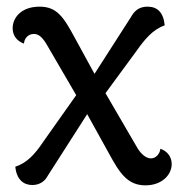

<svg xmlns="http://www.w3.org/2000/svg" viewBox="-20 -543 545 577"><path d="M462 -96C461 -83 450 -67 434 -67C418 -67 402 -81 389 -105L297 -263L391 -391C415 -425 439 -454 475 -467C471 -506 453 -523 423 -523C398 -523 384 -510 375 -494L264 -321L205 -429C171 -492 151 -523 99 -523C44 -523 18 -490 18 -458C18 -435 32 -419 52 -412C53 -427 64 -441 82 -441C97 -441 109 -430 124 -403L209 -257L110 -117C84 -78 60 -53 26 -42C30 -1 53 13 77 13C100 13 115 1 123 -14L242 -200L309 -79C340 -22 364 14 417 14C467 14 496 -18 496 -50C496 -74 480 -90 462 -96Z"/></svg>

Font: Arima Koshi Medium
Style: Regular
Weight: 500
Designer: Joana Correia and Natanael Gama
Foundry: NDISCOVER
Version: Version 1.019;PS 001.019;hotconv 1.0.88;makeotf.lib2.5.64775